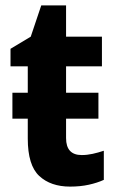

<svg xmlns="http://www.w3.org/2000/svg" viewBox="-20 -682 431 712"><path d="M26 -242V-338H83V-436H19V-501L94 -546L133 -662H225V-546H358V-436H225V-338H345V-242H225V-170Q225 -107 283 -107Q303 -107 323.5 -111.5Q344 -116 365 -123V-15Q341 -4 309.5 3Q278 10 240 10Q168 10 125.5 -29.5Q83 -69 83 -168V-242Z"/></svg>

Font: Noto Sans SemiCondensed
Style: Bold
Weight: 700
Width: 4
Designer: Monotype Design Team
Foundry: Monotype Imaging Inc.
Version: Version 2.013; ttfautohint (v1.8.4.7-5d5b)